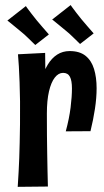

<svg xmlns="http://www.w3.org/2000/svg" viewBox="-20 -731 406 752"><path d="M237.6 -216.6Q251.2 -267 256.5 -310Q261.8 -353 261.8 -384.6Q261.8 -415 253.9 -430.3Q246 -445.6 227 -445.6Q209 -445.6 194.6 -427.2Q180.2 -408.8 171.9 -373.3Q163.6 -337.8 163.6 -286L119.8 -243.4Q120.2 -293 125.3 -336.9Q130.4 -380.8 140.8 -416.2Q151.2 -451.6 166.8 -477.5Q182.4 -503.4 204 -517.2Q225.6 -531 252.8 -531Q292 -531 315.1 -512.4Q338.2 -493.8 348.3 -460.9Q358.4 -428 358.4 -385.4Q358.4 -347.8 351.9 -304.9Q345.4 -262 334.4 -217.2ZM49.4 0.8Q51.4 -30.8 52.9 -57.4Q54.4 -84 55.4 -111.7Q56.4 -139.4 57.1 -171.7Q57.8 -204 58.4 -245.4Q59 -292.6 58.5 -333.5Q58 -374.4 56.7 -408.8Q55.4 -443.2 53.9 -470.4Q52.4 -497.6 50.4 -518.4L156.8 -523.8Q157.4 -497 157.5 -463Q157.6 -429 159.3 -385.7Q161 -342.4 163.6 -286Q163.6 -241.4 163.9 -202.5Q164.2 -163.6 164.9 -129.2Q165.6 -94.8 166.1 -62.9Q166.6 -31 167.6 -0.4ZM293.4 -558.6Q294.6 -558 285.3 -566.8Q276 -575.6 263.4 -588.1Q250.8 -600.6 239.6 -609.4Q228.4 -618.8 215.4 -629.4Q202.4 -640 193.3 -647.5Q184.2 -655 184.2 -654.4L256.8 -711.2Q256.2 -711.8 262.7 -702.6Q269.2 -693.4 279.5 -680.3Q289.8 -667.2 299.2 -655.4Q310.8 -641.8 322 -628.6Q333.2 -615.4 340.5 -607.4Q347.8 -599.4 346.6 -600ZM118 -554.6Q119.2 -554 109.9 -562.8Q100.6 -571.6 88 -584.1Q75.4 -596.6 64.2 -605.4Q53 -614.8 40 -625.4Q27 -636 17.9 -643.5Q8.8 -651 8.8 -650.4L81.4 -707.2Q80.8 -707.8 87.3 -698.6Q93.8 -689.4 104.1 -676.3Q114.4 -663.2 123.8 -651.4Q135.4 -637.8 146.6 -624.6Q157.8 -611.4 165.1 -603.4Q172.4 -595.4 171.2 -596Z"/></svg>

Font: Truculenta
Style: Regular
Weight: 400
Designer: Ivan Castro, Eva Sanz & Omnibus-Type Team
Foundry: Omnibus-Type
Version: Version 1.002